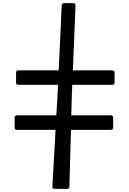

<svg xmlns="http://www.w3.org/2000/svg" viewBox="-20 -964 821 1220"><path d="M693 -517Q708 -517 708 -502V-440Q708 -425 693 -425H439L436 -346L433 -231H684Q699 -231 699 -216V-154Q699 -139 684 -139H431L421 221Q421 236 406 236H327Q311 236 313 221L333 -139H88Q73 -139 73 -154V-216Q73 -231 88 -231H338L345 -347L349 -425H97Q82 -425 82 -440V-502Q82 -517 97 -517H353L372 -929Q372 -944 388 -944H446Q460 -944 460 -929L443 -517Z"/></svg>

Font: OpenDyslexic 3
Style: Regular
Weight: 400
Designer: Abelardo Gonzalez
Version: Version 1.000;PS 001.001;hotconv 1.0.56